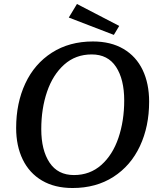

<svg xmlns="http://www.w3.org/2000/svg" viewBox="-20 -928 805 963"><path d="M61 -286Q61 -411 107 -509.5Q153 -608 240.5 -664Q328 -720 446 -720Q536 -720 599.5 -682.5Q663 -645 695.5 -577Q728 -509 728 -418Q728 -294 682 -195.5Q636 -97 549 -41Q462 15 344 15Q254 15 190.5 -22.5Q127 -60 94 -128Q61 -196 61 -286ZM603 -424Q603 -530 562 -592.5Q521 -655 440 -655Q359 -655 302 -604Q245 -553 216 -468Q187 -383 187 -280Q187 -175 228.5 -112.5Q270 -50 351 -50Q431 -50 488 -100.5Q545 -151 574 -236.5Q603 -322 603 -424ZM325 -840 366 -908 578 -798 551 -753Z"/></svg>

Font: Andada Pro SemiBold
Style: Italic
Weight: 600
Italic angle: -6.99998°
Designer: Carolina Giovagnoli
Foundry: Huerta Tipografica
Version: Version 3.005